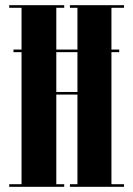

<svg xmlns="http://www.w3.org/2000/svg" viewBox="-20 -720 513 740"><path d="M15.5 0V-10H63V-519H32V-529H63V-690H15.5V-700H227.5V-690H197V-529H278.5V-690H249.5V-700H458V-690H409.5V-529H439.5V-519H409.5V-10H458V0H249.5V-10H278.5V-355.5H197V-10H227.5V0ZM197 -365.5H278.5V-519H197Z"/></svg>

Font: Imbue 100pt ExtraBold
Style: Regular
Weight: 800
Designer: Tyler Finck
Foundry: Etcetera Type Company
Version: Version 1.102; ttfautohint (v1.8.3)